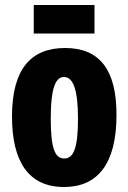

<svg xmlns="http://www.w3.org/2000/svg" viewBox="-20 -734 514 768"><path d="M115 -600H358V-714H115ZM236 14C368 14 446 -75 446 -275C446 -457 377 -542 240 -542C104 -542 28 -458 28 -268C28 -88 94 14 236 14ZM237 -100C200 -100 183 -140 183 -259C183 -390 205 -426 236 -426C272 -426 292 -377 292 -259C292 -139 273 -100 237 -100Z"/></svg>

Font: Bricolage Grotesque 10pt Condensed ExtraBold
Style: Regular
Weight: 800
Width: 3
Designer: Mathieu Triay
Foundry: Atelier Triay
Version: Version 1.000;gftools[0.9.29]